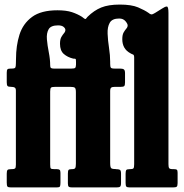

<svg xmlns="http://www.w3.org/2000/svg" viewBox="-20 -820 807 840"><path d="M9.5 -21.5V-60Q9.5 -71.5 12.5 -75.8Q15.5 -80 28.5 -80H32Q42 -80 45.8 -83Q49.5 -86 49.5 -99.5V-423.5Q49.5 -434 44.2 -437Q39 -440 29.5 -440H29Q16.5 -440 13 -443.8Q9.5 -447.5 9.5 -460V-502Q9.5 -513.5 12.8 -516.8Q16 -520 27.5 -520H31.5Q44.5 -520 47 -524.5Q49.5 -529 49.5 -542L50 -562Q50 -620 65.2 -668.2Q80.5 -716.5 120 -745.8Q159.5 -775 231.5 -775Q270 -775 294.8 -766.8Q319.5 -758.5 338.5 -746.5Q349 -738 352.2 -736.8Q355.5 -735.5 363 -746.5Q391.5 -774.5 423 -787.2Q454.5 -800 504 -800Q555 -800 584 -787.8Q613 -775.5 630 -763.5Q636.5 -757.5 642 -757Q647.5 -756.5 658.5 -763.5L689 -782.5Q702.5 -791.5 709.8 -791.5Q717 -791.5 717 -764V-101.5Q717 -89 720 -84.5Q723 -80 736 -80H740.5Q750.5 -80 753.8 -77.2Q757 -74.5 757 -64V-19Q757 -6 752.8 -3Q748.5 0 736 0H548Q535.5 0 532.5 -4Q529.5 -8 529.5 -20V-59.5Q529.5 -71.5 532.2 -75.8Q535 -80 548 -80H549.5Q560 -80 563.5 -83.2Q567 -86.5 567 -101.5V-568Q567 -580 562 -581.5Q557 -583 549.5 -587.5Q515 -606.5 515 -648.5Q515 -668 521 -678.2Q527 -688.5 532.8 -695Q538.5 -701.5 538.5 -709Q538.5 -716 528.8 -727.5Q519 -739 501.5 -739Q470.5 -739 460 -720.2Q449.5 -701.5 450.8 -672.2Q452 -643 457 -610.5Q462 -578 462 -550V-541.5Q462 -528.5 464.8 -524.2Q467.5 -520 480.5 -520H504.5Q517 -520 522 -516.2Q527 -512.5 527 -500V-459.5Q527 -447 523.5 -443.5Q520 -440 508 -440H482.5Q471.5 -440 466.8 -436.8Q462 -433.5 462 -421.5V-106.5Q462 -87.5 467 -83.8Q472 -80 490.5 -80H486Q499 -80 504.2 -77.2Q509.5 -74.5 509.5 -60V-19.5Q509.5 -6.5 505.2 -3.2Q501 0 489 0H296Q285 0 281 -3Q277 -6 277 -17.5V-60.5Q277 -73 280 -76.5Q283 -80 294 -80H295.5Q306.5 -80 309.2 -85Q312 -90 312 -104.5V-417.5Q312 -433 307 -436.5Q302 -440 287.5 -440H222Q207.5 -440 203.5 -436.8Q199.5 -433.5 199.5 -419.5V-100.5Q199.5 -85.5 202.5 -82.8Q205.5 -80 219 -80H228.5Q236.5 -80 240.5 -77.2Q244.5 -74.5 244.5 -64V-20Q244.5 -8 242 -4Q239.5 0 228 0H28.5Q15.5 0 12.5 -4Q9.5 -8 9.5 -21.5ZM215 -520H293.5Q305 -520 308.5 -522.8Q312 -525.5 312.5 -537V-548.5Q312.5 -560 311.2 -561.8Q310 -563.5 300.5 -563.5Q275.5 -569.5 259 -584Q242.5 -598.5 242.5 -628.5Q242.5 -648 248.5 -658.2Q254.5 -668.5 260.2 -675Q266 -681.5 266 -689Q266 -696 258 -702.5Q250 -709 234 -709Q202.5 -709 192.8 -692Q183 -675 185.2 -648Q187.5 -621 193.5 -591Q199.5 -561 199.5 -535Q199.5 -525.5 202.8 -522.8Q206 -520 215 -520Z"/></svg>

Font: Besley* Condensed
Style: Bold
Weight: 700
Width: 3
Designer: Owen Earl
Foundry: indestructible type*
Version: Version 3.000; ttfautohint (v1.8.3)